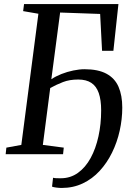

<svg xmlns="http://www.w3.org/2000/svg" viewBox="-20 -763 648 950"><path d="M277.5 -701 234 -371Q255.5 -385.5 284 -396.8Q312.5 -408 342.5 -414.2Q372.5 -420.5 398.5 -420.5Q465.5 -420.5 506.8 -398.2Q548 -376 566.5 -333.5Q585 -291 585 -230.5Q585 -173.5 572.2 -116.2Q559.5 -59 534.5 -8Q509.5 43 473.2 82.5Q437 122 389.5 144.5Q342 167 285 167Q273.5 167 259.2 165.2Q245 163.5 237.5 160.5L242.5 116.5Q249.5 118.5 260.2 118.8Q271 119 281 119Q328.5 119 365.8 92.2Q403 65.5 428.5 18.8Q454 -28 467.2 -88.5Q480.5 -149 480.5 -216.5Q480.5 -269 468.5 -303Q456.5 -337 431.5 -353.2Q406.5 -369.5 367 -369.5Q324 -369.5 291.8 -357Q259.5 -344.5 228.5 -327.5L192 -46L295.5 -32.5L292 0H8L11.5 -32.5L85.5 -46L170 -695L94.5 -708L99 -743H566L541 -511.5H485L475.5 -694Z"/></svg>

Font: Merriweather 60pt
Style: Italic
Weight: 400
Italic angle: -7.8°
Version: Version 2.101